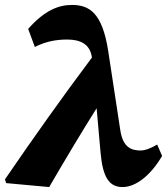

<svg xmlns="http://www.w3.org/2000/svg" viewBox="-42 -741 676 777"><path d="M454 16C509 16 569 -33 614 -110L594 -156C563 -138 543 -132 528 -132C492 -132 456 -142 445 -213L396 -534C372 -691 318 -721 249 -721C196 -721 139 -700 72 -624L99 -551C143 -573 184 -581 230 -581C284 -581 323 -562 330 -508C210 -348 93 -183 -22 -15L-17 0L157 16C220 -92 283 -198 349 -303L365 -123C374 -23 400 16 454 16Z"/></svg>

Font: Source Serif Pro Black
Style: Italic
Weight: 900
Italic angle: -12°
Designer: Frank Grießhammer
Foundry: Adobe Systems Incorporated
Version: Version 3.001;hotconv 1.0.111;makeotfexe 2.5.65597